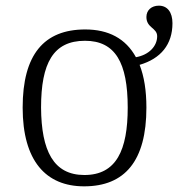

<svg xmlns="http://www.w3.org/2000/svg" viewBox="-20 -648 629 678"><path d="M277 10C421 10 497 -80 497 -268C497 -328 489 -378 473 -419C548 -441 589 -491 589 -566C589 -605 571 -628 541 -628C515 -628 497 -612 497 -588C497 -549 535 -550 535 -520C535 -485 506 -454 460 -446C424 -512 363 -544 281 -544C135 -544 60 -455 60 -268C60 -80 142 10 277 10ZM278 -30C169 -30 126 -115 125 -268C125 -425 168 -504 280 -504C387 -504 431 -427 431 -268C431 -118 391 -30 278 -30Z"/></svg>

Font: Noto Serif Light
Style: Regular
Weight: 300
Designer: Monotype Design Team
Foundry: Monotype Imaging Inc.
Version: Version 2.013